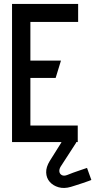

<svg xmlns="http://www.w3.org/2000/svg" viewBox="-20 -720 483 973"><path d="M366 -7H291V2L232 96Q213 127 214 154.5Q215 182 232 201.5Q249 221 277 229Q305 237 339 227Q346 225 363 219.5Q380 214 398.5 208Q417 202 430 197Q443 192 443 192L421 131Q421 131 410.5 134.5Q400 138 384 143.5Q368 149 351 155Q334 161 320 167Q304 173 293.5 167.5Q283 162 281 150.5Q279 139 287 125L366 3ZM41 0H374V-84H134V-325H262L289 -413H134V-609H376V-700H41Z"/></svg>

Font: Advent Pro SemiBold
Style: Regular
Weight: 600
Designer: VivaRado, Andreas Kalpakidis
Foundry: VivaRado, Andreas Kalpakidis
Version: Version 3.000